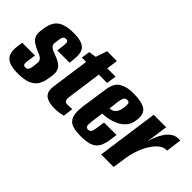

<svg xmlns="http://www.w3.org/2000/svg" viewBox="-40 -1015 1457 1457"><g transform="rotate(45 689.0 -286.5)"><path d="M148 13Q97 13 65.5 2.5Q34 -8 18.5 -27.5Q3 -47 -0.5 -76Q-4 -105 2 -141L7 -176H144L135 -112Q132 -96 132 -84Q132 -72 137.5 -66Q143 -60 156 -60Q169 -60 175.5 -65.5Q182 -71 185.5 -80Q189 -89 191 -98L196 -140Q200 -165 191.5 -178.5Q183 -192 165.5 -200.5Q148 -209 123 -219Q101 -229 79.5 -243Q58 -257 47.5 -280.5Q37 -304 42 -341L46 -369Q53 -415 72 -445Q91 -475 130 -490Q169 -505 232 -505Q295 -505 327.5 -489Q360 -473 369.5 -440.5Q379 -408 372 -358L368 -323H236L244 -383Q247 -410 243 -421Q239 -432 223 -432Q206 -432 198.5 -422Q191 -412 189 -397L183 -354Q180 -330 192 -317Q204 -304 224.5 -296.5Q245 -289 264 -281Q288 -272 308 -258.5Q328 -245 339 -222.5Q350 -200 345 -164L340 -131Q334 -85 315 -53Q296 -21 256 -4Q216 13 148 13Z M534 4Q510 4 486 0Q462 -4 442.5 -15.5Q423 -27 414 -49.5Q405 -72 410 -111L453 -416H406L417 -485L477 -495L508 -586H613L601 -495H690L678 -416H589L550 -135Q547 -117 552.5 -101.5Q558 -86 584 -86Q596 -86 613.5 -87.5Q631 -89 632 -89L622 -8Q620 -8 607.5 -5Q595 -2 575 1Q555 4 534 4Z M817 12Q765 12 729.5 -0.5Q694 -13 679.5 -49.5Q665 -86 674 -157L706 -375Q716 -448 760 -475Q804 -502 873 -502Q967 -502 1007 -474Q1047 -446 1035 -370Q1029 -326 1003.5 -297.5Q978 -269 943.5 -253.5Q909 -238 875 -231.5Q841 -225 816 -225L802 -117Q798 -87 803.5 -75Q809 -63 826 -63Q842 -63 850.5 -73Q859 -83 863 -113L874 -187H1008L1001 -135Q993 -73 972 -41.5Q951 -10 913.5 1Q876 12 817 12ZM828 -292Q835 -292 845.5 -294.5Q856 -297 867 -304.5Q878 -312 887 -327.5Q896 -343 900 -369Q904 -392 902.5 -412.5Q901 -433 879 -433Q861 -433 851.5 -420Q842 -407 836 -362Z M1030 0 1099 -495H1233L1208 -321Q1215 -346 1227 -376.5Q1239 -407 1258 -435.5Q1277 -464 1302.5 -482Q1328 -500 1361 -500Q1365 -500 1371 -500Q1377 -500 1380 -499L1363 -373Q1361 -374 1356.5 -374.5Q1352 -375 1347 -374Q1323 -372 1301 -355.5Q1279 -339 1259 -312Q1239 -285 1223 -251.5Q1207 -218 1196 -181Q1185 -144 1180 -109L1164 0Z"/></g></svg>

Font: Alumni Sans Thin ExtraBold
Style: Italic
Weight: 800
Italic angle: -8°
Version: Version 1.016